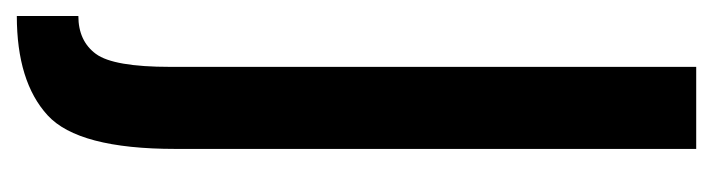

<svg xmlns="http://www.w3.org/2000/svg" viewBox="-365 -301 868 234"><g transform="rotate(90 69.0 -184.0)"><path d="M-28.5 229.5Q51.5 229.5 92.5 192Q133.5 154.5 133.5 36V-598.5H33.5V42.5Q33.5 111.5 17.8 133Q2 154.5 -28.5 154.5Z"/></g></svg>

Font: Anybody ExtraCondensed Medium
Style: Regular
Weight: 500
Width: 2
Version: Version 1.113;gftools[0.9.25]